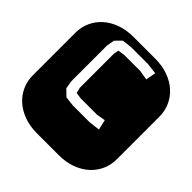

<svg xmlns="http://www.w3.org/2000/svg" viewBox="-182 -805 941 941"><g transform="rotate(45 289.0 -334.5)"><path d="M357.9 -625H240.2L189.9 -619.1L159.2 -587.9L151.9 -546.9V-298.8L159.2 -257.8L190.9 -227.1L240.2 -221.2H357.9L415 -228L402.8 -280.8L356.9 -272.9H243.2L210.9 -277.8L204.1 -307.1V-542L209 -568.8L243.2 -574.2H355L405.3 -565.9L415 -618.2ZM364.3 -668.9Q413.6 -668.9 453.6 -654.3Q493.7 -639.6 521.7 -614.3Q549.8 -588.9 564.9 -554.9Q580.1 -521 580.1 -482.9V-186Q580.1 -147.9 564.9 -114Q549.8 -80.1 521.7 -54.7Q493.7 -29.3 453.6 -14.6Q413.6 0 364.3 0H213.9Q164.6 0 124.5 -14.6Q84.5 -29.3 56.4 -54.7Q28.3 -80.1 13.2 -114Q-2 -147.9 -2 -186V-482.9Q-2 -521 13.2 -554.9Q28.3 -588.9 56.4 -614.3Q84.5 -639.6 124.5 -654.3Q164.6 -668.9 213.9 -668.9Z"/></g></svg>

Font: Monofett
Style: Regular
Weight: 400
Designer: vernon adams
Foundry: vernon adams
Version: Version 1.000